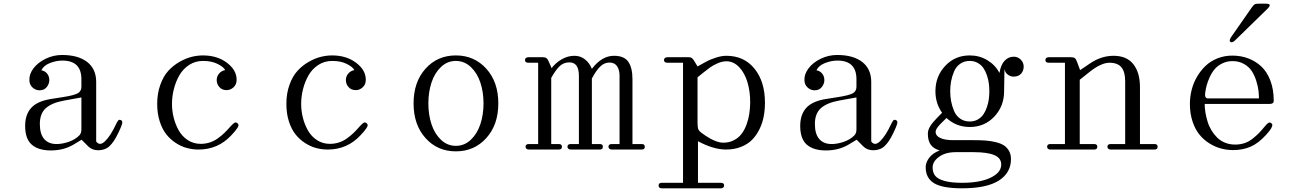

<svg xmlns="http://www.w3.org/2000/svg" viewBox="-20 -810 7037 1040"><path d="M315.9 -512.2Q403.3 -512.2 452.1 -474.4Q501 -436.5 501 -366.2V-43.9Q520 -16.6 549.8 -45.9Q579.6 -75.2 607.9 -136.2Q614.3 -149.4 618.7 -155.3Q623 -161.1 626.2 -161.1Q629.4 -161.1 632.8 -160.2Q639.6 -158.2 641.6 -152.6Q643.6 -147 641.1 -138.4Q638.7 -129.9 633.8 -118.4Q628.9 -106.9 622.1 -92.8Q619.6 -87.4 618.2 -85Q598.1 -42.5 574 -19.3Q549.8 3.9 512.2 3.9Q479 3.9 458 -17.1L421.9 -53.2L379.9 -27.8Q325.7 4.9 255.9 4.9Q188 4.9 152.1 -26.4Q116.2 -57.6 116.2 -127.9Q116.2 -190.4 149.9 -226.6Q183.6 -262.7 256.8 -273.9L321.8 -284.2Q381.3 -293.5 401.1 -304.7Q420.9 -315.9 420.9 -339.8V-380.9Q420.9 -481.9 317.9 -481.9Q284.7 -481.9 250.5 -468.5Q216.3 -455.1 204.1 -429.2Q223.1 -426.3 235.4 -411.1Q247.6 -396 247.1 -374Q246.1 -354 232.2 -337.2Q218.3 -320.3 191.9 -320.8Q170.9 -321.8 155 -337.2Q139.2 -352.5 139.2 -376Q137.7 -408.7 161.6 -440.2Q185.5 -471.7 227.5 -491.9Q269.5 -512.2 315.9 -512.2ZM195.8 -138.2Q195.8 -84 219.5 -56.9Q243.2 -29.8 286.1 -29.8Q317.4 -29.8 352.1 -41.7Q386.7 -53.7 409.2 -76.2Q420.9 -87.9 420.9 -108.9V-282.2L326.2 -265.1Q260.3 -252.9 228 -223.9Q195.8 -194.8 195.8 -138.2Z M1261.7 -377.9Q1261.7 -430.7 1209 -470.2Q1156.2 -509.8 1079.6 -509.8Q1049.3 -509.8 1017.6 -502Q985.8 -494.1 951.9 -474.6Q918 -455.1 891.6 -426.3Q865.2 -397.5 848.4 -350.8Q831.5 -304.2 831.5 -247.1Q831.5 -194.8 845.2 -152.3Q858.9 -109.9 881.1 -82Q903.3 -54.2 932.9 -35.2Q962.4 -16.1 993.2 -8.1Q1023.9 0 1055.7 0Q1161.1 0 1232.9 -77.1Q1246.1 -91.3 1252.9 -99.4Q1259.8 -107.4 1266.1 -117.2Q1272.5 -127 1271.7 -133.3Q1271 -139.6 1264.6 -144Q1256.3 -149.4 1248.5 -144Q1240.7 -138.7 1227.5 -124Q1210 -104 1195.1 -89.6Q1180.2 -75.2 1159.9 -60.5Q1139.6 -45.9 1116.2 -38.3Q1092.8 -30.8 1066.9 -30.8Q1028.3 -30.8 997.6 -50.8Q966.8 -70.8 948.5 -103Q930.2 -135.3 920.9 -172.4Q911.6 -209.5 911.6 -247.1Q911.6 -288.1 921.9 -328.1Q932.1 -368.2 951.9 -402.6Q971.7 -437 1004.9 -458.5Q1038.1 -480 1079.6 -480Q1127 -480 1159.4 -463.4Q1191.9 -446.8 1199.7 -430.2Q1180.7 -427.2 1167.2 -412.1Q1153.8 -397 1153.8 -376Q1153.8 -355 1168.2 -338.4Q1182.6 -321.8 1207.5 -321.8Q1228.5 -321.8 1245.1 -337.2Q1261.7 -352.5 1261.7 -377.9Z M1961.4 -377.9Q1961.4 -430.7 1908.7 -470.2Q1856 -509.8 1779.3 -509.8Q1749 -509.8 1717.3 -502Q1685.5 -494.1 1651.6 -474.6Q1617.7 -455.1 1591.3 -426.3Q1564.9 -397.5 1548.1 -350.8Q1531.2 -304.2 1531.2 -247.1Q1531.2 -194.8 1544.9 -152.3Q1558.6 -109.9 1580.8 -82Q1603 -54.2 1632.6 -35.2Q1662.1 -16.1 1692.9 -8.1Q1723.6 0 1755.4 0Q1860.8 0 1932.6 -77.1Q1945.8 -91.3 1952.6 -99.4Q1959.5 -107.4 1965.8 -117.2Q1972.2 -127 1971.4 -133.3Q1970.7 -139.6 1964.4 -144Q1956.1 -149.4 1948.2 -144Q1940.4 -138.7 1927.2 -124Q1909.7 -104 1894.8 -89.6Q1879.9 -75.2 1859.6 -60.5Q1839.4 -45.9 1815.9 -38.3Q1792.5 -30.8 1766.6 -30.8Q1728 -30.8 1697.3 -50.8Q1666.5 -70.8 1648.2 -103Q1629.9 -135.3 1620.6 -172.4Q1611.3 -209.5 1611.3 -247.1Q1611.3 -288.1 1621.6 -328.1Q1631.8 -368.2 1651.6 -402.6Q1671.4 -437 1704.6 -458.5Q1737.8 -480 1779.3 -480Q1826.7 -480 1859.1 -463.4Q1891.6 -446.8 1899.4 -430.2Q1880.4 -427.2 1866.9 -412.1Q1853.5 -397 1853.5 -376Q1853.5 -355 1867.9 -338.4Q1882.3 -321.8 1907.2 -321.8Q1928.2 -321.8 1944.8 -337.2Q1961.4 -352.5 1961.4 -377.9Z M2614.3 -62.3Q2549.3 9.8 2449.2 9.8Q2349.1 9.8 2284.7 -62.3Q2220.2 -134.3 2220.2 -250Q2220.2 -365.7 2284.7 -437.7Q2349.1 -509.8 2449.2 -509.8Q2549.3 -509.8 2614.3 -437.7Q2679.2 -365.7 2679.2 -250Q2679.2 -134.3 2614.3 -62.3ZM2317.4 -363.3Q2300.3 -311.5 2300.3 -250Q2300.3 -188.5 2317.4 -136.7Q2334.5 -85 2368.9 -52.5Q2403.3 -20 2449.2 -20Q2495.1 -20 2529.8 -52.5Q2564.5 -85 2581.8 -136.7Q2599.1 -188.5 2599.1 -250Q2599.1 -311.5 2581.8 -363.3Q2564.5 -415 2529.8 -447.5Q2495.1 -480 2449.2 -480Q2403.3 -480 2368.9 -447.5Q2334.5 -415 2317.4 -363.3Z M2823.7 -484.9Q2823.7 -491.7 2828.6 -495.8Q2833.5 -500 2841.8 -500H2921.9Q2933.1 -500 2939.9 -494.9Q2946.8 -489.7 2952.6 -476.1L2967.8 -440.9Q2990.2 -470.2 3022.9 -489Q3055.7 -507.8 3091.8 -507.8Q3124 -507.8 3148.7 -488.3Q3173.3 -468.8 3186 -437Q3239.7 -507.8 3305.7 -507.8Q3361.3 -507.8 3383.5 -475.1Q3405.8 -442.4 3405.8 -381.8V-29.8H3456.1Q3472.7 -29.8 3472.7 -15.1Q3472.7 0 3456.1 0H3293.9Q3285.6 0 3280.8 -4.2Q3275.9 -8.3 3275.9 -15.1Q3275.9 -29.8 3293.9 -29.8H3335.9V-399.9Q3335.9 -432.1 3322.3 -451.7Q3308.6 -471.2 3281.7 -471.2Q3252.9 -471.2 3230.7 -449.2Q3208.5 -427.2 3186 -384.8V-29.8H3229Q3245.6 -29.8 3245.6 -15.1Q3245.6 0 3229 0H3071.8Q3063.5 0 3058.6 -4.2Q3053.7 -8.3 3053.7 -15.1Q3053.7 -29.8 3071.8 -29.8H3115.7V-399.9Q3115.7 -472.2 3064 -472.2Q3032.7 -472.2 3011 -451.2Q2989.3 -430.2 2965.8 -388.2V-29.8H3006.8Q3023.9 -29.8 3023.9 -15.1Q3023.9 0 3006.8 0H2844.7Q2836.4 0 2831.5 -4.2Q2826.7 -8.3 2826.7 -15.1Q2826.7 -29.8 2844.7 -29.8H2895V-470.2H2841.8Q2823.7 -470.2 2823.7 -484.9Z M3594.7 -470.2Q3576.7 -470.2 3576.7 -484.9Q3576.7 -491.7 3581.5 -495.8Q3586.4 -500 3594.7 -500H3711.4Q3722.2 -500 3728 -495.4Q3733.9 -490.7 3742.7 -476.1L3758.3 -450.2L3801.8 -474.1Q3827.1 -488.3 3858.2 -498Q3889.2 -507.8 3914.6 -507.8Q4010.7 -507.8 4067.1 -437.7Q4123.5 -367.7 4123.5 -253.9Q4123.5 -214.8 4116.7 -179Q4109.9 -143.1 4093.8 -110.1Q4077.6 -77.1 4054 -53Q4030.3 -28.8 3993.9 -14.4Q3957.5 0 3912.6 0Q3845.2 0 3760.7 -44.9V180.2H3884.8Q3902.3 180.2 3902.3 194.8Q3902.3 201.7 3897.7 205.8Q3893.1 210 3884.8 210H3564.5Q3547.4 210 3547.4 194.8Q3547.4 180.2 3564.5 180.2H3679.7V-470.2ZM3758.3 -147Q3758.3 -122.1 3761.7 -111.8Q3765.1 -101.6 3779.3 -90.8Q3851.6 -37.1 3897.5 -37.1Q3929.7 -37.1 3955.1 -50.3Q3980.5 -63.5 3996.6 -84.5Q4012.7 -105.5 4023.4 -134.5Q4034.2 -163.6 4038.6 -192.9Q4043 -222.2 4043.5 -253.9Q4043.9 -313.5 4028.8 -364.3Q4013.7 -415 3983.6 -446.5Q3953.6 -478 3914.6 -478Q3892.1 -478 3867.4 -467.3Q3842.8 -456.5 3827.6 -445.8Q3812.5 -435.1 3787.6 -415L3758.3 -391.1Z M4514.2 -512.2Q4601.6 -512.2 4650.4 -474.4Q4699.2 -436.5 4699.2 -366.2V-43.9Q4718.3 -16.6 4748 -45.9Q4777.8 -75.2 4806.2 -136.2Q4812.5 -149.4 4816.9 -155.3Q4821.3 -161.1 4824.5 -161.1Q4827.6 -161.1 4831.1 -160.2Q4837.9 -158.2 4839.8 -152.6Q4841.8 -147 4839.4 -138.4Q4836.9 -129.9 4832 -118.4Q4827.1 -106.9 4820.3 -92.8Q4817.9 -87.4 4816.4 -85Q4796.4 -42.5 4772.2 -19.3Q4748 3.9 4710.4 3.9Q4677.2 3.9 4656.2 -17.1L4620.1 -53.2L4578.1 -27.8Q4523.9 4.9 4454.1 4.9Q4386.2 4.9 4350.3 -26.4Q4314.5 -57.6 4314.5 -127.9Q4314.5 -190.4 4348.1 -226.6Q4381.8 -262.7 4455.1 -273.9L4520 -284.2Q4579.6 -293.5 4599.4 -304.7Q4619.1 -315.9 4619.1 -339.8V-380.9Q4619.1 -481.9 4516.1 -481.9Q4482.9 -481.9 4448.7 -468.5Q4414.6 -455.1 4402.3 -429.2Q4421.4 -426.3 4433.6 -411.1Q4445.8 -396 4445.3 -374Q4444.3 -354 4430.4 -337.2Q4416.5 -320.3 4390.1 -320.8Q4369.1 -321.8 4353.3 -337.2Q4337.4 -352.5 4337.4 -376Q4335.9 -408.7 4359.9 -440.2Q4383.8 -471.7 4425.8 -491.9Q4467.8 -512.2 4514.2 -512.2ZM4394 -138.2Q4394 -84 4417.7 -56.9Q4441.4 -29.8 4484.4 -29.8Q4515.6 -29.8 4550.3 -41.7Q4585 -53.7 4607.4 -76.2Q4619.1 -87.9 4619.1 -108.9V-282.2L4524.4 -265.1Q4458.5 -252.9 4426.3 -223.9Q4394 -194.8 4394 -138.2Z M5232.9 -122.1Q5159.7 -122.1 5106.9 -170.9Q5103.5 -167.5 5090.6 -155Q5077.6 -142.6 5071.8 -136.2Q5047.9 -110.8 5047.9 -96.2Q5047.9 -74.2 5073.5 -62.5Q5099.1 -50.8 5142.1 -50.8H5150.9H5252.9Q5290 -50.8 5317.6 -48.8Q5345.2 -46.9 5372.8 -40.3Q5400.4 -33.7 5417.5 -22.7Q5434.6 -11.7 5445.3 7.1Q5456.1 25.9 5456.1 51.8Q5456.1 126 5390.4 168Q5324.7 210 5190.9 210Q5085 210 5039.6 182.4Q4994.1 154.8 4994.1 95.2Q4994.1 69.8 5013.4 44.4Q5032.7 19 5069.8 4.9Q5036.1 -4.9 5021 -26.9Q5005.9 -48.8 5005.9 -85Q5005.9 -116.2 5035.2 -148.9Q5050.3 -166.5 5083 -199.2Q5046.9 -250 5046.9 -315.9Q5046.9 -396.5 5099.9 -453.1Q5152.8 -509.8 5232.9 -509.8Q5285.2 -509.8 5327.9 -484.1Q5370.6 -458.5 5394 -415Q5400.9 -459 5421.6 -481Q5442.4 -502.9 5471.2 -502.9Q5493.2 -502.9 5509 -487.1Q5524.9 -471.2 5524.9 -449.2Q5524.9 -426.8 5511 -411.1Q5497.1 -395.5 5472.2 -395Q5455.6 -394 5439.7 -405.3Q5423.8 -416.5 5420.9 -437Q5418.9 -357.9 5418.9 -315.9Q5418.9 -234.4 5365.7 -178.2Q5312.5 -122.1 5232.9 -122.1ZM5031.7 97.2Q5031.7 124.5 5045.7 142.1Q5059.6 159.7 5095.5 169.9Q5131.3 180.2 5190.9 180.2Q5285.2 180.2 5341.8 154.3Q5398.4 128.4 5402.8 88.9Q5407.2 49.3 5369.4 31.7Q5331.5 14.2 5254.9 14.2H5155.8Q5100.1 14.6 5065.9 39.8Q5031.7 64.9 5031.7 97.2ZM5232.9 -151.9Q5257.3 -151.9 5276.4 -162.8Q5295.4 -173.8 5306.9 -190.7Q5318.4 -207.5 5325.9 -230Q5333.5 -252.4 5336.2 -273.4Q5338.9 -294.4 5338.9 -315.9Q5338.9 -337.4 5336.2 -358.4Q5333.5 -379.4 5325.9 -401.9Q5318.4 -424.3 5306.9 -441.2Q5295.4 -458 5276.4 -469Q5257.3 -480 5232.9 -480Q5202.6 -480 5180.4 -464.1Q5158.2 -448.2 5147.5 -422.1Q5136.7 -396 5131.8 -369.9Q5127 -343.8 5127 -315.9Q5127 -288.1 5131.8 -262Q5136.7 -235.8 5147.5 -209.7Q5158.2 -183.6 5180.4 -167.7Q5202.6 -151.9 5232.9 -151.9Z M5748.5 -29.8V-470.2H5660.6Q5642.6 -470.2 5642.6 -484.9Q5642.6 -491.7 5647.5 -495.8Q5652.3 -500 5660.6 -500H5782.7Q5794.9 -500 5801.8 -495.1Q5808.6 -490.2 5813.5 -476.1L5830.6 -430.2L5881.8 -464.8Q5943.8 -507.8 6011.7 -507.8Q6083 -507.8 6118.9 -462.4Q6154.8 -417 6154.8 -337.9V-29.8H6233.9Q6250.5 -29.8 6250.5 -15.1Q6250.5 0 6233.9 0H5996.6Q5988.3 0 5983.4 -4.2Q5978.5 -8.3 5978.5 -15.1Q5978.5 -29.8 5996.6 -29.8H6074.7V-370.1Q6074.7 -420.9 6054.2 -445.6Q6033.7 -470.2 5989.7 -470.2Q5944.3 -470.2 5879.9 -418.9L5828.6 -377.9V-29.8H5906.7Q5923.8 -29.8 5923.8 -15.1Q5923.8 0 5906.7 0H5669.4Q5661.1 0 5656.5 -4.2Q5651.9 -8.3 5651.9 -15.1Q5651.9 -29.8 5669.4 -29.8Z M6670.4 -26.9Q6697.8 -26.9 6721.7 -34.9Q6745.6 -43 6766.6 -60.1Q6787.6 -77.1 6800.3 -90.3Q6813 -103.5 6832.5 -127Q6852.1 -151.9 6863.3 -145Q6870.6 -140.6 6871.6 -133.8Q6872.6 -127 6864.7 -113.5Q6856.9 -100.1 6838.4 -80.1Q6795.9 -33.2 6753.4 -15.1Q6710.9 2.9 6659.2 2.9Q6626 2.9 6593.8 -5.6Q6561.5 -14.2 6530.8 -33.4Q6500 -52.7 6476.8 -81.1Q6453.6 -109.4 6439.5 -152.1Q6425.3 -194.8 6425.3 -247.1Q6425.3 -285.6 6434.8 -323.2Q6444.3 -360.8 6463.9 -394.3Q6483.4 -427.7 6510.3 -453.4Q6537.1 -479 6574.7 -493.9Q6612.3 -508.8 6655.3 -508.8Q6701.2 -508.8 6741 -493.9Q6780.8 -479 6812 -450Q6843.3 -420.9 6861.3 -373.3Q6879.4 -325.7 6879.4 -264.2Q6879.4 -247.1 6858.4 -247.1H6505.4Q6505.4 -224.6 6509.3 -200.9Q6513.2 -177.2 6520.8 -152.1Q6528.3 -127 6541.7 -104.7Q6555.2 -82.5 6572.8 -64.9Q6590.3 -47.4 6615.5 -37.1Q6640.6 -26.9 6670.4 -26.9ZM6508.3 -309.1Q6503.4 -276.9 6523.4 -276.9H6799.3Q6799.3 -297.9 6796.6 -320.3Q6793.9 -342.8 6784.7 -372.3Q6775.4 -401.9 6760.7 -424.6Q6746.1 -447.3 6719 -463.1Q6691.9 -479 6656.2 -479Q6626 -479 6600.8 -466.6Q6575.7 -454.1 6560.3 -436.3Q6544.9 -418.5 6533.4 -393.8Q6522 -369.1 6516.6 -349.4Q6511.2 -329.6 6508.3 -309.1ZM6644.5 -583Q6652.8 -576.2 6669.4 -590.8L6846.2 -763.2Q6873 -790 6837.4 -790H6797.4Q6782.2 -790 6776.6 -786.9Q6771 -783.7 6762.2 -772L6648.4 -608.9Q6635.7 -589.8 6644.5 -583Z"/></svg>

Font: Director Light
Style: Regular
Weight: 100
Designer: Ange Degheest & May Jolivet & Justine Herbel
Foundry: Velvetyne Type Foundry
Version: Version 1.000;FEAKit 1.0